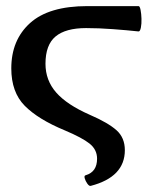

<svg xmlns="http://www.w3.org/2000/svg" viewBox="-20 -435 491 629"><path d="M277 174Q272 175 266 166.5Q260 158 257.5 149Q255 140 261 139Q298 128 298 85Q298 55 273.5 35.5Q249 16 192 -8Q105 -44 61 -88.5Q17 -133 17 -211Q17 -304 78.5 -359.5Q140 -415 266 -415H434Q438 -415 440.5 -402.5Q443 -390 443.5 -373.5Q444 -357 441.5 -344.5Q439 -332 434 -332Q397 -336 350 -339.5Q303 -343 262 -343Q195 -343 162 -315.5Q129 -288 129 -226Q129 -172 164 -132Q199 -92 274 -59Q334 -33 361.5 -8.5Q389 16 389 57Q389 145 277 174Z"/></svg>

Font: Junicode SmExp
Style: Bold
Weight: 700
Width: 6
Designer: Peter S. Baker
Version: Version 2.205; ttfautohint (v1.8.4)